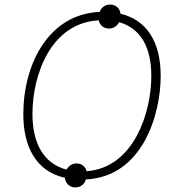

<svg xmlns="http://www.w3.org/2000/svg" viewBox="-20 -776 761 840"><path d="M309 44C332 44 349 31 356 9C604 -3 683 -275 683 -444C683 -601 616 -690 507 -716C505 -740 486 -756 462 -756C441 -756 424 -745 416 -724C192 -714 82 -495 82 -276C82 -138 135 -27 264 2C266 26 285 44 309 44ZM359 -27C354 -47 337 -61 315 -61C296 -61 280 -50 271 -34C168 -61 122 -153 122 -277C122 -450 203 -676 412 -687C416 -666 434 -651 457 -651C476 -651 493 -662 501 -679C596 -652 642 -569 642 -443C642 -285 566 -42 359 -27Z"/></svg>

Font: Noto Sans ExtraLight
Style: Italic
Weight: 200
Italic angle: -12°
Designer: Monotype Design Team
Foundry: Monotype Imaging Inc.
Version: Version 2.013